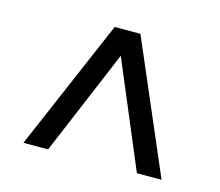

<svg xmlns="http://www.w3.org/2000/svg" viewBox="-70 -638 690 602"><g transform="rotate(15 275.0 -337.5)"><path d="M50.8 -125 233.3 -550H316.7L499.2 -125H419.2L275 -467.5L130.8 -125Z"/></g></svg>

Font: Funnel Sans
Style: Regular
Weight: 400
Designer: NORD ID, Kristian Moeller
Foundry: Dicotype
Version: Version 1.000